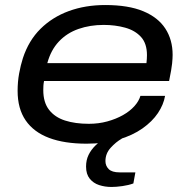

<svg xmlns="http://www.w3.org/2000/svg" viewBox="-20 -559 754 763"><path d="M324 12Q236 12 175 -11Q114 -34 82 -80.5Q50 -127 50 -198Q50 -234 56 -267Q62 -300 71 -328Q94 -398 141 -444.5Q188 -491 253.5 -515Q319 -539 398 -539Q490 -539 549 -514.5Q608 -490 637 -445.5Q666 -401 666 -341Q666 -328 664 -307Q662 -286 652 -237H155Q153 -227 152.5 -218Q152 -209 152 -201Q152 -152 175 -122.5Q198 -93 238.5 -80Q279 -67 333 -67Q372 -67 406.5 -76.5Q441 -86 468.5 -101.5Q496 -117 514 -137Q532 -157 538 -178H636Q630 -143 607.5 -109.5Q585 -76 546 -48.5Q507 -21 451.5 -4.5Q396 12 324 12ZM168 -308H562Q563 -317 563.5 -325Q564 -333 564 -340Q564 -386 540.5 -412Q517 -438 477.5 -449Q438 -460 392 -460Q338 -460 292 -444Q246 -428 214 -394Q182 -360 168 -308ZM423 184Q397 184 374 176.5Q351 169 336.5 151Q322 133 322 103Q322 77 332 56.5Q342 36 359.5 19Q377 2 399 -12H464V-8Q441 5 420 28Q399 51 399 81Q399 100 412 113Q425 126 455 126H518L510 170Q491 177 466.5 180.5Q442 184 423 184Z"/></svg>

Font: Archivo Expanded
Style: Italic
Weight: 400
Width: 7
Italic angle: -10°
Designer: Hector Gatti
Foundry: Omnibus-Type
Version: Version 2.001